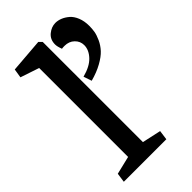

<svg xmlns="http://www.w3.org/2000/svg" viewBox="-198 -686 747 747"><g transform="rotate(-45 175.5 -312.5)"><path d="M194.3 -399.9Q239.3 -411.6 261.2 -435.1Q283.2 -458.5 283.2 -484.9Q283.2 -506.3 267.3 -521.7Q251.5 -537.1 226.6 -537.1Q216.8 -537.1 211.9 -536.1Q204.6 -555.2 204.6 -566.9Q204.6 -594.2 223.9 -609.9Q243.2 -625.5 264.6 -625.5Q278.3 -625.5 292.5 -619.9Q306.6 -614.3 320.1 -602.8Q333.5 -591.3 341.8 -570.8Q350.1 -550.3 350.1 -523.9Q350.1 -507.8 347.7 -493.2Q345.2 -478.5 336.2 -458.7Q327.1 -439 312.3 -422.9Q297.4 -406.7 269.8 -391.4Q242.2 -376 205.6 -366.2ZM177.7 -56.6 255.4 -39.6 250 0H16.1L21.5 -38.6L96.2 -56.6V-545.9L19 -571.8L24.9 -608.9L165.5 -620.1L177.7 -607.9Z"/></g></svg>

Font: Neuton
Style: Regular
Weight: 400
Designer: Brian M Zick
Version: Version 1.3